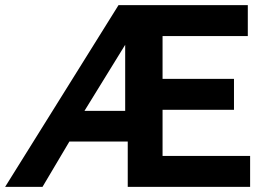

<svg xmlns="http://www.w3.org/2000/svg" viewBox="-45 -730 1031 750"><path d="M418 -710H923V-589H590V-422H869V-301H590V-121H932V0H454V-177H226L121 0H-25ZM444 -297V-555L285 -297Z"/></svg>

Font: Raleway-v4020
Style: Bold
Weight: 700
Designer: Matt McInerney, Pablo Impallari, Rodrigo Fuenzalida
Foundry: Matt McInerney, Pablo Impallari, Rodrigo Fuenzalida
Version: Version 4.020;PS 004.020;hotconv 1.0.88;makeotf.lib2.5.64775